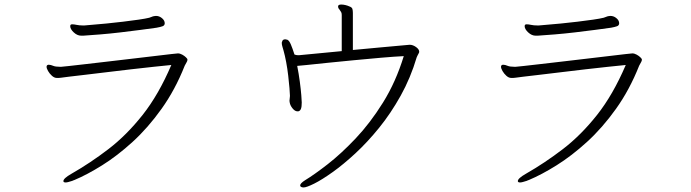

<svg xmlns="http://www.w3.org/2000/svg" viewBox="-20 -771 3040 845"><path d="M337 -614Q320 -614 304.5 -628.5Q289 -643 289 -656Q289 -662 293 -663Q294 -664 298 -664Q306 -664 317.5 -661.5Q329 -659 344 -659H352Q360 -660 386.5 -662Q413 -664 448.5 -667.5Q484 -671 521.5 -675.5Q559 -680 590 -684.5Q621 -689 637 -693Q644 -695 648 -697Q652 -699 658 -700Q661 -701 666 -701Q680 -701 691 -692.5Q702 -684 704 -675Q704 -674 704.5 -672.5Q705 -671 705 -669Q705 -659 695.5 -655.5Q686 -652 669 -649Q641 -645 599 -639.5Q557 -634 510.5 -628.5Q464 -623 421 -619.5Q378 -616 347 -614ZM249 -477Q254 -477 283.5 -480.5Q313 -484 358.5 -489Q404 -494 457.5 -500.5Q511 -507 564 -513Q617 -519 661.5 -524.5Q706 -530 733.5 -533Q761 -536 763 -536Q772 -536 782 -530.5Q792 -525 798 -519Q805 -513 805 -508Q805 -503 801 -496.5Q797 -490 793 -482Q751 -376 691 -292Q631 -208 563.5 -146.5Q496 -85 429.5 -43.5Q363 -2 308 21Q305 22 302.5 23Q300 24 298 25Q288 28 281 30Q274 32 269 32Q259 32 259 26Q259 14 294 -6Q378 -54 457.5 -115Q537 -176 607.5 -265Q678 -354 734 -485Q702 -482 656 -477Q610 -472 557 -466Q504 -460 452 -453.5Q400 -447 356 -442Q312 -437 283.5 -433.5Q255 -430 249 -429Q243 -428 238.5 -428Q234 -428 230 -428Q219 -428 208.5 -437.5Q198 -447 191.5 -458.5Q185 -470 185 -477Q185 -485 193 -486H195Q203 -486 213.5 -481.5Q224 -477 245 -477Z M1289 -281Q1278 -281 1267.5 -294Q1257 -307 1255 -320Q1255 -322 1254.5 -323.5Q1254 -325 1254 -327Q1254 -332 1255 -337.5Q1256 -343 1256 -348V-351Q1256 -359 1254 -383Q1252 -407 1248.5 -437.5Q1245 -468 1239.5 -497.5Q1234 -527 1228 -548Q1227 -553 1223.5 -563.5Q1220 -574 1220 -583Q1220 -583 1222.5 -590.5Q1225 -598 1236 -598Q1239 -598 1245 -596Q1253 -592 1260 -575.5Q1267 -559 1276 -531Q1284 -528 1292 -528H1296L1484 -546V-705Q1484 -713 1481.5 -717.5Q1479 -722 1474 -729Q1468 -735 1468 -742V-744Q1469 -751 1482 -751Q1491 -751 1501 -748.5Q1511 -746 1517 -743Q1529 -739 1531 -731.5Q1533 -724 1533 -714V-551Q1594 -557 1650.5 -562Q1707 -567 1744 -570.5Q1781 -574 1783 -574Q1797 -574 1811 -564Q1825 -554 1825 -543Q1825 -540 1822 -535Q1820 -531 1818 -527.5Q1816 -524 1814 -519Q1787 -428 1743.5 -350Q1700 -272 1648.5 -208.5Q1597 -145 1544 -96Q1491 -47 1444 -13.5Q1397 20 1363 37Q1329 54 1316 54Q1309 54 1304 51Q1301 48 1301 45Q1301 36 1323 22Q1364 -3 1422.5 -48.5Q1481 -94 1545 -161.5Q1609 -229 1665.5 -319.5Q1722 -410 1757 -524Q1716 -522 1658 -517Q1600 -512 1538 -506Q1476 -500 1421.5 -494.5Q1367 -489 1330.5 -485Q1294 -481 1288 -481Q1295 -446 1299.5 -411.5Q1304 -377 1306 -352.5Q1308 -328 1308 -320Q1308 -301 1304.5 -292Q1301 -283 1293 -281Z M2337 -614Q2320 -614 2304.5 -628.5Q2289 -643 2289 -656Q2289 -662 2293 -663Q2294 -664 2298 -664Q2306 -664 2317.5 -661.5Q2329 -659 2344 -659H2352Q2360 -660 2386.5 -662Q2413 -664 2448.5 -667.5Q2484 -671 2521.5 -675.5Q2559 -680 2590 -684.5Q2621 -689 2637 -693Q2644 -695 2648 -697Q2652 -699 2658 -700Q2661 -701 2666 -701Q2680 -701 2691 -692.5Q2702 -684 2704 -675Q2704 -674 2704.5 -672.5Q2705 -671 2705 -669Q2705 -659 2695.5 -655.5Q2686 -652 2669 -649Q2641 -645 2599 -639.5Q2557 -634 2510.5 -628.5Q2464 -623 2421 -619.5Q2378 -616 2347 -614ZM2249 -477Q2254 -477 2283.5 -480.5Q2313 -484 2358.5 -489Q2404 -494 2457.5 -500.5Q2511 -507 2564 -513Q2617 -519 2661.5 -524.5Q2706 -530 2733.5 -533Q2761 -536 2763 -536Q2772 -536 2782 -530.5Q2792 -525 2798 -519Q2805 -513 2805 -508Q2805 -503 2801 -496.5Q2797 -490 2793 -482Q2751 -376 2691 -292Q2631 -208 2563.5 -146.5Q2496 -85 2429.5 -43.5Q2363 -2 2308 21Q2305 22 2302.5 23Q2300 24 2298 25Q2288 28 2281 30Q2274 32 2269 32Q2259 32 2259 26Q2259 14 2294 -6Q2378 -54 2457.5 -115Q2537 -176 2607.5 -265Q2678 -354 2734 -485Q2702 -482 2656 -477Q2610 -472 2557 -466Q2504 -460 2452 -453.5Q2400 -447 2356 -442Q2312 -437 2283.5 -433.5Q2255 -430 2249 -429Q2243 -428 2238.5 -428Q2234 -428 2230 -428Q2219 -428 2208.5 -437.5Q2198 -447 2191.5 -458.5Q2185 -470 2185 -477Q2185 -485 2193 -486H2195Q2203 -486 2213.5 -481.5Q2224 -477 2245 -477Z"/></svg>

Font: Moon Stars Kai HW Light
Style: Regular
Weight: 300
Designer: GuiWonder
Version: Version 1.101